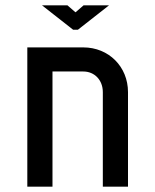

<svg xmlns="http://www.w3.org/2000/svg" viewBox="-20 -697 580 717"><path d="M82 0H176V-430H291C333 -430 364 -398 364 -353V0H458V-353C458 -448 386 -520 291 -520H82ZM137 -677 253 -586H271L387 -677H292L262 -651L232 -677Z"/></svg>

Font: Grotesk 02 Mince
Style: Bold
Weight: 400
Designer: Frank Adebiaye, contributions by Jérémy Landes, Ariel Martín Pérez
Foundry: Velvetyne Type Foundry
Version: Version 3.000;Glyphs 3.1.2 (3150)